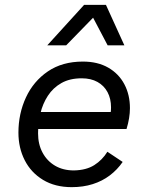

<svg xmlns="http://www.w3.org/2000/svg" viewBox="-20 -763 612 792"><path d="M276 9Q207 9 157.5 -21Q108 -51 82 -102Q56 -153 56 -216Q56 -294 87 -361Q118 -428 177.5 -468.5Q237 -509 322 -509Q383 -509 426.5 -484Q470 -459 493 -415.5Q516 -372 516 -317Q516 -297 512.5 -275.5Q509 -254 502 -231H95V-301H467L432 -273Q435 -285 436.5 -297Q438 -309 438 -320Q438 -356 423.5 -383Q409 -410 382 -425Q355 -440 317 -440Q268 -440 233.5 -420.5Q199 -401 177.5 -368Q156 -335 146.5 -294.5Q137 -254 137 -213Q137 -168 155.5 -133.5Q174 -99 207 -79.5Q240 -60 285 -60Q336 -61 369 -82Q402 -103 423 -137L486 -95Q464 -63 433 -39.5Q402 -16 362.5 -3.5Q323 9 276 9ZM175 -576 327 -743H417L493 -576H424L364 -690L253 -576Z"/></svg>

Font: Work Sans
Style: Italic
Weight: 400
Italic angle: -13°
Designer: Wei Huang
Foundry: Wei Huang
Version: Version 2.012